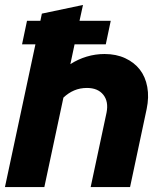

<svg xmlns="http://www.w3.org/2000/svg" viewBox="-27 -755 645 775"><path d="M-7 0 116 -576H62L82 -671H136L142 -700L308 -735L294 -671H420L400 -576H274L257 -496Q288 -516 323 -526.5Q358 -537 395 -537Q442 -537 478.5 -520Q515 -503 537.5 -474Q560 -445 567.5 -404Q575 -363 565 -315L498 0H339L403 -300Q412 -345 390 -372.5Q368 -400 324 -400Q296 -400 272.5 -390Q249 -380 229 -361L152 0Z"/></svg>

Font: Red Hat Display Black
Style: Italic
Weight: 900
Italic angle: -12°
Designer: Pentagram / MCKL
Foundry: Pentagram / MCKL
Version: Version 1.003; Red Hat Display Black Italic